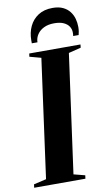

<svg xmlns="http://www.w3.org/2000/svg" viewBox="-124 -1021 607 1072"><g transform="rotate(-10 179.0 -485.5)"><path d="M-20.5 0 -18 -19 53 -35.5 145 -707.5 80 -725 82.5 -743H373L371 -725L301 -707.5L208.5 -35.5L272.5 -19L270 0ZM254.5 -971Q289 -971 312.8 -959.8Q336.5 -948.5 351 -929.8Q365.5 -911 371.8 -888.2Q378 -865.5 378 -842.5Q378 -827.5 376.2 -816.5Q374.5 -805.5 372 -796.5H341Q341.5 -799.5 342 -803.8Q342.5 -808 342.5 -816Q342.5 -834.5 332.8 -850Q323 -865.5 302.5 -875.2Q282 -885 248.5 -885Q214 -885 189.8 -873Q165.5 -861 152.2 -841Q139 -821 138.5 -796.5H106.5Q106.5 -801 106.5 -804.5Q106.5 -808 106.5 -813.5Q106.5 -856.5 123.2 -892.2Q140 -928 173 -949.5Q206 -971 254.5 -971Z"/></g></svg>

Font: Merriweather 144pt
Style: Bold Italic
Weight: 700
Italic angle: -7.8°
Version: Version 2.101